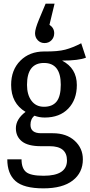

<svg xmlns="http://www.w3.org/2000/svg" viewBox="-20 -820 493 1052"><path d="M224 -584Q202 -584 187 -599.5Q172 -615 172 -638Q172 -661 194 -714L230 -800H279L251 -684Q277 -667 277 -638Q277 -615 262 -599.5Q247 -584 224 -584ZM425 -583 451 -504Q411 -488 320 -488Q401 -446 401 -354Q401 -274 354 -225Q307 -176 225 -176Q195 -176 169 -186Q147 -169 147 -136Q147 -90 205 -90H269Q344 -90 389 -49Q434 -8 434 53Q434 126 378.5 169Q323 212 218 212Q110 212 65 172Q20 132 20 53H98Q98 102 123 122.5Q148 143 219 143Q347 143 347 59Q347 -19 252 -19H204Q133 -19 100 -45.5Q67 -72 67 -117Q67 -167 120 -207Q41 -254 41 -355Q41 -437 91.5 -487.5Q142 -538 222 -538Q296 -537 337.5 -548Q379 -559 425 -583ZM221 -475Q128 -475 128 -355Q128 -301 152.5 -268Q177 -235 221 -235Q267 -235 290 -263.5Q313 -292 313 -356Q313 -475 221 -475Z"/></svg>

Font: Fira Sans Condensed
Style: Regular
Weight: 400
Width: 3
Designer: Carrois Corporate & Edenspiekermann AG
Foundry: Carrois Corporate GbR & Edenspiekermann AG
Version: Version 4.202;PS 004.202;hotconv 1.0.88;makeotf.lib2.5.64775